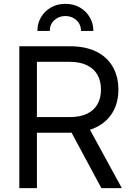

<svg xmlns="http://www.w3.org/2000/svg" viewBox="-20 -965 677 985"><path d="M79.1 0V-727.5H339.8Q419.9 -727.5 475.1 -699.7Q530.3 -671.9 558.8 -621.8Q587.4 -571.8 587.4 -504.9Q587.4 -438.5 557.9 -388.7Q528.3 -338.9 472.2 -311.5Q416 -284.2 336.4 -284.2H129.4V-364.3H336.9Q390.6 -364.3 426.3 -381.3Q461.9 -398.4 480 -430.2Q498 -461.9 498 -504.9Q498 -549.3 480 -581.1Q461.9 -612.8 426 -630.4Q390.1 -647.9 335.9 -647.9H169.4V0ZM500 0 324.2 -327.1H426.3L605 0ZM315.4 -945.3Q357.4 -945.3 389.6 -926.8Q421.9 -908.2 440.4 -876.7Q459 -845.2 459 -806.2H395.5Q395.5 -839.8 372.3 -861.3Q349.1 -882.8 315.4 -882.8Q281.7 -882.8 258.5 -861.3Q235.4 -839.8 235.4 -806.2H171.9Q171.9 -845.2 190.4 -876.7Q209 -908.2 241.5 -926.8Q273.9 -945.3 315.4 -945.3Z"/></svg>

Font: Inter 24pt
Style: Regular
Weight: 400
Designer: Rasmus Andersson
Foundry: rsms
Version: Version 4.001;git-66647c0bb